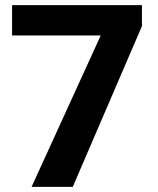

<svg xmlns="http://www.w3.org/2000/svg" viewBox="-20 -731 617 751"><path d="M535.2 -710.9V-628.9L264.6 0H103.5L374 -592.3H27.3V-710.9Z"/></svg>

Font: Vazirmatn RD UI ExtraBold
Style: Regular
Weight: 800
Designer: Saber Rastikerdar
Foundry: Saber Rastikerdar
Version: Version 33.003